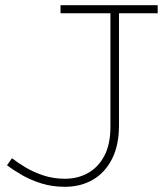

<svg xmlns="http://www.w3.org/2000/svg" viewBox="-20 -706 634 739"><path d="M230 13Q181 13 139.5 0Q98 -13 65 -32Q32 -51 7 -70L26 -97Q49 -79 79.5 -61Q110 -43 148 -30.5Q186 -18 230 -18Q280 -18 319.5 -40.5Q359 -63 382 -107Q405 -151 405 -217V-669H438V-223Q438 -148 411.5 -95Q385 -42 338 -14.5Q291 13 230 13ZM213 -655V-686H587V-655Z"/></svg>

Font: BioRhyme ExtraBold ExtraLight
Style: Regular
Weight: 250
Version: Version 1.600;gftools[0.9.33]